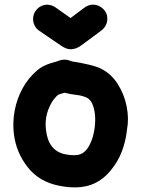

<svg xmlns="http://www.w3.org/2000/svg" viewBox="-20 -796 610 830"><path d="M236 7Q316 23 373 3Q420 -14 455 -55Q490 -96 507 -142Q524 -187 529 -236Q538 -283 527.5 -336Q517 -389 488.5 -433.5Q460 -478 415 -500Q383 -516 289 -531Q261 -544 233 -533Q229 -531 221 -529Q201 -523 200 -523Q164 -512 141 -492Q102 -459 77.5 -414Q53 -369 43.5 -318Q34 -267 40 -217Q50 -136 100 -73Q149 -10 236 7ZM262 -129Q189 -144 179 -233Q173 -278 188 -320Q203 -362 231 -386L241 -390Q242 -390 259 -395Q288 -388 311.5 -385.5Q335 -383 355 -374Q373 -365 382 -340Q391 -315 391.5 -282.5Q392 -250 384.5 -217.5Q377 -185 362.5 -161Q348 -137 327 -129Q305 -121 262 -129ZM285 -583Q310 -583 333 -601L418 -664Q444 -684 444 -716Q444 -741 425 -758.5Q406 -776 381 -776Q361 -776 341 -760L285 -718L220 -764Q206 -774 185 -776Q157 -775 140 -756.5Q123 -738 123 -714Q123 -699 130 -685Q137 -671 151 -662L242 -600Q266 -583 285 -583Z"/></svg>

Font: Balsamiq Sans
Style: Bold
Weight: 700
Designer: Michael Angeles
Foundry: Balsamiq SRL
Version: Version 1.020; ttfautohint (v1.8.4.7-5d5b);gftools[0.9.26]